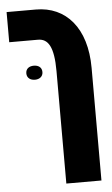

<svg xmlns="http://www.w3.org/2000/svg" viewBox="-58 -648 541 926"><g transform="rotate(-5 212.5 -184.5)"><path d="M225 240H395V-305C395 -499 297 -609 152 -609H10V-463H149C198 -463 225 -423 225 -304ZM79 -306C79 -284 96 -272 118 -272C140 -272 157 -284 157 -306C157 -329 140 -340 118 -340C96 -340 79 -329 79 -306Z"/></g></svg>

Font: Noto Sans Hebrew ExtraCondensed Black
Style: Regular
Weight: 900
Width: 2
Designer: Monotype Design Team
Foundry: Monotype Imaging Inc.
Version: Version 2.004